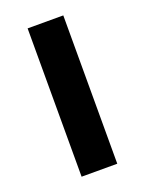

<svg xmlns="http://www.w3.org/2000/svg" viewBox="-103 -553 460 607"><g transform="rotate(-20 126.5 -249.5)"><path d="M66 0V-499H186V0Z"/></g></svg>

Font: DM Sans 20pt SemiBold
Style: Regular
Weight: 600
Version: Version 4.004;gftools[0.9.30]